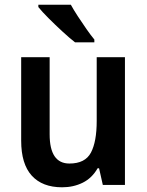

<svg xmlns="http://www.w3.org/2000/svg" viewBox="-20 -786 624 816"><path d="M511 -543V0H417L401 -71H395Q371 -29 331.5 -9.5Q292 10 244 10Q160 10 115 -39.5Q70 -89 70 -188V-543H191V-215Q191 -91 275 -91Q342 -91 366.5 -137.5Q391 -184 391 -272V-543ZM281 -766Q293 -744 311 -716.5Q329 -689 347.5 -662.5Q366 -636 381 -618V-606H299Q277 -623 246 -651.5Q215 -680 186.5 -708.5Q158 -737 143 -756V-766Z"/></svg>

Font: Noto Sans Devanagari SemiCondensed SemiBold
Style: Regular
Weight: 600
Width: 4
Designer: Jelle Bosma - Monotype Design Team
Foundry: Monotype Imaging Inc.
Version: Version 2.004; ttfautohint (v1.8.4.7-5d5b)